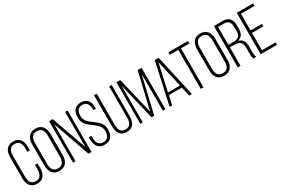

<svg xmlns="http://www.w3.org/2000/svg" viewBox="81 -1754 4112 2808"><g transform="rotate(-30 2137.0 -350.0)"><path d="M37.1 -170.9V-528.8Q37.1 -609.4 74.2 -657.7Q111.3 -706.1 188 -706.1Q264.6 -706.1 301.8 -657.7Q338.9 -609.4 338.9 -528.8V-471.2H294.9V-532.2Q294.9 -592.8 269.5 -628.4Q244.1 -664.1 189 -664.1Q133.8 -664.1 108.4 -628.4Q83 -592.8 83 -532.2V-168Q83 -107.4 108.4 -72.3Q133.8 -37.1 189 -37.1Q244.1 -37.1 269.5 -72.3Q294.9 -107.4 294.9 -168V-251H338.9V-170.9Q338.9 -90.3 301.8 -42.2Q264.6 5.9 188 5.9Q111.3 5.9 74.2 -42.2Q37.1 -90.3 37.1 -170.9Z M410.6 -170.9V-528.8Q410.6 -609.4 449 -657.7Q487.3 -706.1 563.5 -706.1Q641.1 -706.1 679.9 -657.7Q718.8 -609.4 718.8 -528.8V-170.9Q718.8 -90.3 679.9 -42.2Q641.1 5.9 563.5 5.9Q487.3 5.9 449 -42.2Q410.6 -90.3 410.6 -170.9ZM456.5 -168Q456.5 -106.9 482.4 -71.5Q508.3 -36.1 563.5 -36.1Q619.6 -36.1 646 -71.8Q672.4 -107.4 672.4 -168V-532.2Q672.4 -592.8 646 -628.4Q619.6 -664.1 563.5 -664.1Q508.3 -664.1 482.4 -628.7Q456.5 -593.3 456.5 -532.2Z M794.4 0V-700.2H854.5L1064.5 -108.9V-700.2H1106.4V0H1055.2L836.4 -624V0Z M1179.2 -168.9V-205.1H1223.1V-166Q1223.1 -106 1248.5 -71.5Q1273.9 -37.1 1329.1 -37.1Q1384.3 -37.1 1409.7 -71.5Q1435.1 -106 1435.1 -166Q1435.1 -200.2 1421.1 -228.8Q1407.2 -257.3 1384.8 -278.3Q1362.3 -299.3 1335.4 -319.1Q1308.6 -338.9 1281.7 -359.6Q1254.9 -380.4 1232.4 -403.6Q1210 -426.8 1196 -459.7Q1182.1 -492.7 1182.1 -532.2Q1182.1 -613.8 1219 -659.7Q1255.9 -705.6 1331.1 -706.1Q1382.3 -706.1 1416.5 -682.9Q1450.7 -659.7 1465.3 -621.3Q1480 -583 1480 -530.8V-516.1H1436V-534.2Q1436 -593.8 1411.1 -628.9Q1386.2 -664.1 1332 -664.1Q1277.8 -664.1 1252.9 -629.4Q1228 -594.7 1228 -535.2Q1228 -501 1241.9 -471.9Q1255.9 -442.9 1278.3 -421.6Q1300.8 -400.4 1327.6 -380.6Q1354.5 -360.8 1381.3 -340.1Q1408.2 -319.3 1430.7 -296.4Q1453.1 -273.4 1467 -240.7Q1481 -208 1481 -168.9Q1481 -88.9 1443.8 -41.5Q1406.7 5.9 1330.1 5.9Q1253.4 5.9 1216.3 -41.5Q1179.2 -88.9 1179.2 -168.9Z M1552.7 -170.9V-700.2H1598.6V-168.9Q1598.6 -107.9 1623.8 -72Q1648.9 -36.1 1703.6 -36.1Q1758.3 -36.1 1783.4 -72Q1808.6 -107.9 1808.6 -168.9V-700.2H1851.6V-170.9Q1851.6 -90.8 1815.2 -42.5Q1778.8 5.9 1702.6 5.9Q1626.5 5.9 1589.6 -42.5Q1552.7 -90.8 1552.7 -170.9Z M1930.7 0V-700.2H1996.6L2143.6 -81.1L2289.6 -700.2H2355.5V0H2311.5V-622.1L2165.5 -1H2119.6L1971.7 -620.1V0Z M2425.3 0 2578.6 -701.2H2645.5L2801.3 0H2755.4L2720.7 -154.8H2502.4L2467.3 0ZM2509.3 -194.8H2713.4L2610.4 -647.9Z M2809.1 -658.2V-700.2H3140.1V-658.2H2997.1V0H2951.2V-658.2Z M3193.8 -170.9V-528.8Q3193.8 -609.4 3232.2 -657.7Q3270.5 -706.1 3346.7 -706.1Q3424.3 -706.1 3463.1 -657.7Q3502 -609.4 3502 -528.8V-170.9Q3502 -90.3 3463.1 -42.2Q3424.3 5.9 3346.7 5.9Q3270.5 5.9 3232.2 -42.2Q3193.8 -90.3 3193.8 -170.9ZM3239.7 -168Q3239.7 -106.9 3265.6 -71.5Q3291.5 -36.1 3346.7 -36.1Q3402.8 -36.1 3429.2 -71.8Q3455.6 -107.4 3455.6 -168V-532.2Q3455.6 -592.8 3429.2 -628.4Q3402.8 -664.1 3346.7 -664.1Q3291.5 -664.1 3265.6 -628.7Q3239.7 -593.3 3239.7 -532.2Z M3577.6 0V-700.2H3723.6Q3873.5 -700.2 3873.5 -542V-481Q3873.5 -359.4 3772.5 -335.9Q3873.5 -313.5 3873.5 -192.9V-84Q3873.5 -25.9 3890.6 0H3842.8Q3827.6 -25.9 3827.6 -84V-193.8Q3827.6 -259.8 3794.4 -286.4Q3761.2 -313 3696.8 -313H3623.5V0ZM3623.5 -355H3697.8Q3764.2 -355 3795.9 -380.1Q3827.6 -405.3 3827.6 -472.2V-538.1Q3827.6 -596.7 3802.7 -627.4Q3777.8 -658.2 3722.7 -658.2H3623.5Z M3963.4 0V-700.2H4239.3V-658.2H4009.3V-376H4200.2V-334H4009.3V-42H4239.3V0Z"/></g></svg>

Font: Bebas Neue Book
Style: Regular
Weight: 400
Designer: Ryoichi Tsunekawa
Foundry: Ryoichi Tsunekawa
Version: Version 001.003